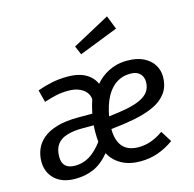

<svg xmlns="http://www.w3.org/2000/svg" viewBox="-116 -920 1059 1050"><g transform="rotate(-15 414.0 -395.0)"><path d="M285 -539.1Q329 -539.1 360 -528.7Q391 -518.2 411.5 -499.7Q432 -481.3 443.1 -456.3Q457.1 -473.3 475.6 -488.3Q494.1 -503.2 516.6 -514.7Q539.1 -526.2 565.6 -532.7Q592.1 -539.1 623.1 -539.1Q679.2 -539.1 716.3 -520.1Q753.4 -501.1 772 -470.6Q790.5 -440 790.5 -405Q790.5 -349 763 -312Q735.5 -274.9 687 -252.9Q638.4 -230.9 576 -218.9Q513.5 -206.9 443.6 -199.9Q443.6 -163.1 452.6 -137.2Q461.6 -111.3 477.5 -95.4Q493.5 -79.5 515.4 -72.5Q537.3 -65.5 562.3 -65.5Q599.2 -65.5 633.2 -77.5Q667.2 -89.5 703.2 -114.5L742.4 -52Q699.4 -21 652.8 -4.5Q606.2 12.1 553.1 12.1Q491 12.1 446.4 -12.4Q401.9 -36.9 378.8 -80.8Q335.8 -28.9 288.3 -8.4Q240.8 12.1 184.8 12.1Q110.8 12.1 69.2 -26.4Q27.7 -65 27.7 -127Q27.7 -162 40.7 -194.5Q53.7 -227.1 83.2 -252.6Q112.7 -278.2 162.3 -293.2Q211.9 -308.2 284 -308.2H364.7Q371.6 -341 376.6 -357.9Q381.6 -374.9 384.6 -383.9Q383.6 -407.8 368.6 -425.7Q353.7 -443.6 328.7 -453.5Q303.8 -463.5 270.9 -463.5Q233 -463.5 202.4 -457Q171.9 -450.5 131.9 -437.5L113.8 -507.1Q154.9 -522.1 196.5 -530.6Q238.1 -539.1 285 -539.1ZM355.6 -244.8H291.9Q240.2 -244.8 203.4 -233.3Q166.5 -221.9 147.6 -196Q128.7 -170.1 128.7 -126.3Q128.7 -91.5 147.1 -74.6Q165.5 -57.6 201.4 -57.6Q246.2 -57.6 283.5 -80.5Q320.8 -103.4 356.6 -151.1Q355.6 -159.1 354.6 -178.5Q353.6 -197.9 354.1 -217.8Q354.6 -237.7 355.6 -244.8ZM621.9 -465.6Q589 -465.6 563.7 -454.7Q538.3 -443.7 518.9 -424.3Q499.5 -404.9 485.5 -379.5Q471.6 -354 463.1 -326.1Q454.6 -298.2 449.6 -270.3Q506.5 -276.3 551.8 -285.3Q597.2 -294.3 629 -308.8Q660.8 -323.3 677.2 -345.7Q693.6 -368.1 693.6 -401.9Q693.6 -414.9 687.6 -429.3Q681.6 -443.8 666.2 -454.7Q650.8 -465.6 621.9 -465.6ZM368.7 -687.2 580 -801.5 610.3 -723.9 389.9 -637.8Z"/></g></svg>

Font: Fira Sans Variable
Style: Italic
Weight: 397
Italic angle: -8°
Designer: Carrois Corporate & Edenspiekermann AG
Foundry: Carrois Corporate GbR & Edenspiekermann AG
Version: Version 4.202